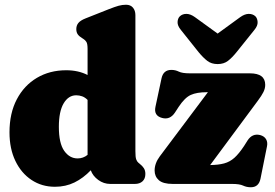

<svg xmlns="http://www.w3.org/2000/svg" viewBox="-20 -775 1160 809"><path d="M20 -217.5Q20 -298 50.8 -356.5Q81.5 -415 135.5 -447Q189.5 -479 259 -479Q310 -479 349 -459V-569Q349 -590 344.2 -598Q339.5 -606 330.5 -611.5L325 -615Q313.5 -622 307.5 -630.5Q301.5 -639 301.5 -652.5Q301.5 -667.5 310.2 -678.2Q319 -689 340.5 -697.5L439 -736.5Q464.5 -746.5 480 -750.8Q495.5 -755 511 -755Q530 -755 540.2 -742.8Q550.5 -730.5 550.5 -711.5V-138Q550.5 -113 553.8 -103.8Q557 -94.5 563 -89.5L569 -84.5Q580 -76 586.2 -66.2Q592.5 -56.5 592.5 -42Q592.5 -22 580.5 -11Q568.5 0 548 0H444.5Q417 0 394 -16.8Q371 -33.5 362.5 -57.5Q331 -24.5 293.8 -6.2Q256.5 12 211.5 12Q156 12 112.8 -16.8Q69.5 -45.5 44.8 -97Q20 -148.5 20 -217.5ZM228 -240.5Q228 -171.5 250.5 -139.5Q273 -107.5 307 -107.5Q330.5 -107.5 349 -122.5V-354Q338 -365 326 -369.2Q314 -373.5 301 -373.5Q268.5 -373.5 248.2 -339.5Q228 -305.5 228 -240.5ZM1066 -350 865.5 -79.5Q900.5 -80 924.5 -86.5Q948.5 -93 967.8 -110.2Q987 -127.5 1008.5 -160L1023 -183Q1043 -214 1076 -206Q1094 -201 1101.2 -188.2Q1108.5 -175.5 1105 -158.5L1077.5 -21.5Q1070 14 1037 14Q1019 14 1004.2 7Q989.5 0 957.5 0H708Q667 0 649.2 -15.8Q631.5 -31.5 631.5 -56.5Q631.5 -87 653.5 -116.5L856 -386.5H852Q809 -386.5 783.8 -375Q758.5 -363.5 733 -325L717 -300.5Q696 -269 663 -278Q627 -287.5 635 -325L660.5 -444.5Q668 -480.5 702 -480.5Q719 -480.5 733.5 -473.2Q748 -466 780 -466H1033Q1097.5 -466 1097.5 -417.5Q1097.5 -402.5 1090 -387.2Q1082.5 -372 1066 -350ZM976.5 -555Q958 -532 940.5 -518.5Q923 -505 897 -505Q871 -505 853.5 -518.5Q836 -532 817 -555L742.5 -648.5Q727.5 -666.5 728.2 -682.2Q729 -698 738 -706.5Q749 -716.5 765.5 -716.5Q782 -716.5 801 -703L897 -633.5L992.5 -703Q1011.5 -716.5 1028.2 -716.5Q1045 -716.5 1056 -706.5Q1064.5 -698 1065.5 -682.2Q1066.5 -666.5 1051.5 -648.5Z"/></svg>

Font: Fraunces 72pt SuperSoft Black
Style: Regular
Weight: 900
Version: Version 1.000;[0bf87f6ff]